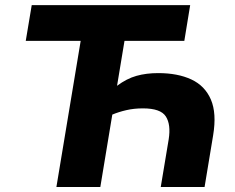

<svg xmlns="http://www.w3.org/2000/svg" viewBox="-20 -748 939 768"><path d="M612.8 -455.6Q690.9 -455.6 745.4 -430.2Q799.8 -404.8 823.5 -349.9Q847.2 -294.9 832.5 -206.5L798.3 0H623L654.8 -190.9Q664.1 -250 643.3 -282.2Q622.6 -314.5 551.8 -314.5Q516.1 -314.5 485.4 -307.4Q454.6 -300.3 429.2 -289.6L381.3 0H205.6L302.7 -584.5H83L106.9 -727.5H740.7L717.3 -584.5H478L448.2 -404.8Q486.8 -433.6 525.9 -444.6Q564.9 -455.6 612.8 -455.6Z"/></svg>

Font: Inter Extra Bold
Style: Italic
Weight: 800
Italic angle: -9.39999°
Designer: Rasmus Andersson
Foundry: rsms
Version: Version 4.000;git-3c8e0fc